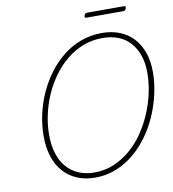

<svg xmlns="http://www.w3.org/2000/svg" viewBox="-119 -1283 1266 1405"><g transform="rotate(-10 513.5 -580.5)"><path d="M474 19Q401 19 342 -5.5Q283 -30 240.5 -77Q198 -124 176 -192Q154 -260 154 -346Q154 -424 171.5 -504.5Q189 -585 222.5 -659.5Q256 -734 304 -798.5Q352 -863 413 -912Q474 -961 547.5 -988Q621 -1015 704 -1015Q778 -1015 837 -991Q896 -967 937 -922.5Q978 -878 1000.5 -814.5Q1023 -751 1023 -670Q1023 -593 1005.5 -512Q988 -431 955 -354Q922 -277 874 -209.5Q826 -142 765 -91Q704 -40 630.5 -10.5Q557 19 474 19ZM475 -19Q552 -19 619 -47Q686 -75 742.5 -123Q799 -171 843 -235Q887 -299 918 -372Q949 -445 965.5 -521.5Q982 -598 982 -671Q982 -745 962 -801.5Q942 -858 906 -898Q870 -938 818 -958Q766 -978 702 -978Q626 -978 559 -952.5Q492 -927 435.5 -881Q379 -835 334.5 -774Q290 -713 259 -642.5Q228 -572 211.5 -496.5Q195 -421 195 -346Q195 -268 214.5 -207Q234 -146 270.5 -104.5Q307 -63 359 -41Q411 -19 475 -19ZM613 -1145Q604 -1145 602 -1149Q600 -1153 602 -1161Q606 -1172 610.5 -1176Q615 -1180 623 -1180H899Q907 -1180 909 -1175.5Q911 -1171 908 -1161Q905 -1154 900 -1149.5Q895 -1145 887 -1145Z"/></g></svg>

Font: Playwrite AU QLD Thin
Style: Regular
Weight: 250
Designer: Veronika Burian, José Scaglione
Foundry: TypeTogether
Version: Version 1.002